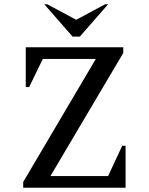

<svg xmlns="http://www.w3.org/2000/svg" viewBox="-20 -882 699 902"><path d="M89 0V-27L430 -605H181L117 -473H101V-660H559V-633L217 -55H488L554 -197H570V0ZM321 -710 188 -862H202L338 -789L474 -862H488L355 -710Z"/></svg>

Font: Spectral Medium
Style: Regular
Weight: 500
Designer: Jean-Baptiste Levee
Foundry: Production Type
Version: Version 2.001